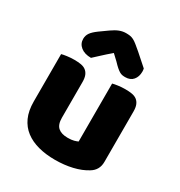

<svg xmlns="http://www.w3.org/2000/svg" viewBox="-178 -866 939 1004"><g transform="rotate(30 291.0 -364.0)"><path d="M52 -479Q62 -482 83.5 -485Q105 -488 128 -488Q150 -488 167.5 -485Q185 -482 197 -473Q209 -464 215.5 -448.5Q222 -433 222 -408V-193Q222 -152 242 -134.5Q262 -117 300 -117Q323 -117 337.5 -121Q352 -125 360 -129V-479Q370 -482 391.5 -485Q413 -488 436 -488Q458 -488 475.5 -485Q493 -482 505 -473Q517 -464 523.5 -448.5Q530 -433 530 -408V-104Q530 -54 488 -29Q453 -7 404.5 4.5Q356 16 299 16Q245 16 199.5 4Q154 -8 121 -33Q88 -58 70 -97.5Q52 -137 52 -193ZM288 -622Q254 -593 235 -575Q216 -557 197 -540Q158 -540 135 -558.5Q112 -577 112 -606Q112 -626 123 -642Q134 -658 160 -677L209 -712Q233 -729 252.5 -736.5Q272 -744 292 -744Q305 -744 315.5 -742.5Q326 -741 337 -735.5Q348 -730 361 -719.5Q374 -709 394 -692L464 -630Q465 -625 465.5 -621Q466 -617 466 -612Q466 -581 449.5 -561.5Q433 -542 402 -542Q392 -542 384 -543.5Q376 -545 367.5 -550Q359 -555 348 -564.5Q337 -574 322 -590Z"/></g></svg>

Font: Baloo Thambi
Style: Regular
Weight: 400
Designer: Aadarsh Rajan and Ek Type
Foundry: Ek Type
Version: Version 1.100;PS 1.000;hotconv 1.0.88;makeotf.lib2.5.647800;